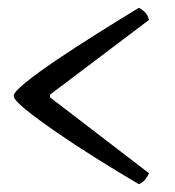

<svg xmlns="http://www.w3.org/2000/svg" viewBox="-20 -523 447 491"><path d="M335 -52Q284 -82 228 -117Q172 -152 123.5 -185.5Q75 -219 45 -243.5Q15 -268 15 -278Q15 -287 45 -311.5Q75 -336 123 -368.5Q171 -401 227.5 -436.5Q284 -472 335 -503Q342 -500 350 -492.5Q358 -485 361 -472L108 -281V-274L361 -80Q356 -69 349.5 -62Q343 -55 335 -52Z"/></svg>

Font: Texturina 12pt Light
Style: Regular
Weight: 300
Designer: Guillermo Torres Carreño
Foundry: Omnibus-Type
Version: Version 1.002